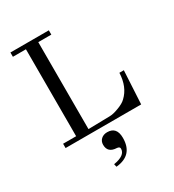

<svg xmlns="http://www.w3.org/2000/svg" viewBox="-221 -814 1088 1199"><g transform="rotate(-30 322.5 -214.5)"><path d="M570 -239H602L589 0H44V-31H138V-658H44V-689H321V-658H227V-31L380 -34Q407 -34 446 -49Q487 -64 506 -83Q566 -139 570 -239ZM261 260 256 239Q342 225 342 176Q342 162 322 160Q257 158 257 100Q257 75 274 59.5Q291 44 318 44Q386 44 386 124Q386 248 261 260Z"/></g></svg>

Font: GFS Didot
Style: Regular
Weight: 400
Designer: Takis Katsoulidis and George D. Matthiopoulos
Foundry: Takis Katsoulidis and George D. Matthiopoulos
Version: Version 1.0